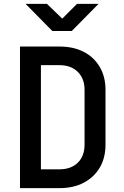

<svg xmlns="http://www.w3.org/2000/svg" viewBox="-20 -970 640 990"><path d="M83 0V-730H287Q359 -730 412 -702.5Q465 -675 494.5 -624.5Q524 -574 524 -507V-225Q524 -156 494.5 -106Q465 -56 412 -28Q359 0 287 0ZM191 -97H287Q346 -97 381 -131Q416 -165 416 -225V-507Q416 -565 381 -599.5Q346 -634 287 -634H191ZM250 -810 112 -950H222L301 -874L377 -950H488L350 -810Z"/></svg>

Font: Tiny SemiBold
Style: Regular
Weight: 600
Designer: Philipp Nurullin, Konstantin Bulenkov
Foundry: JetBrains
Version: Version 2.251; ttfautohint (v1.8.4.7-5d5b)